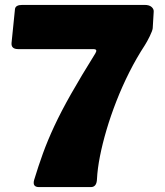

<svg xmlns="http://www.w3.org/2000/svg" viewBox="-20 -762 672 782"><path d="M569 -742Q588 -742 597.5 -733.5Q607 -725 606 -714L602 -647Q601 -637 590 -614.5Q579 -592 570 -578Q536 -526 507 -468.5Q478 -411 454.5 -351Q431 -291 414 -233.5Q397 -176 387 -125Q377 -74 375 -33Q374 0 350 0H139Q111 0 119 -29Q136 -85 155 -137.5Q174 -190 201.5 -249Q229 -308 269.5 -379.5Q310 -451 368 -544Q373 -552 372 -557Q371 -562 359 -562H54Q25 -562 27 -587L41 -725Q43 -742 71 -742Z"/></svg>

Font: Libre Franklin Thin Black
Style: Regular
Weight: 900
Version: Version 3.000